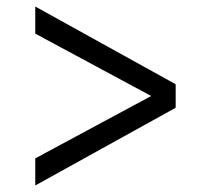

<svg xmlns="http://www.w3.org/2000/svg" viewBox="-20 -568 622 588"><path d="M88 -465 443 -274 88 -83V0L518 -238V-310L88 -548Z"/></svg>

Font: Rhodium Libre
Style: Regular
Weight: 400
Designer: James Puckett
Foundry: Dunwich Type Founders
Version: Version 1.001; ttfautohint (v1.3)